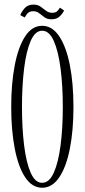

<svg xmlns="http://www.w3.org/2000/svg" viewBox="-20 -826 378 856"><path d="M168 11Q123 11 92.2 -35.5Q61.5 -82 45.8 -163.5Q30 -245 30 -349Q30 -453.5 45.8 -535.2Q61.5 -617 92.2 -664Q123 -711 168 -711Q213 -711 244.2 -664Q275.5 -617 291.5 -535.2Q307.5 -453.5 307.5 -349Q307.5 -245 291.5 -163.5Q275.5 -82 244.2 -35.5Q213 11 168 11ZM168 -11Q199.5 -11 219.8 -56Q240 -101 250 -177.8Q260 -254.5 260 -349Q260 -443.5 250 -520.8Q240 -598 219.8 -643.5Q199.5 -689 168 -689Q136.5 -689 116.8 -643.5Q97 -598 87.5 -520.8Q78 -443.5 78 -349Q78 -254.5 87.5 -177.8Q97 -101 116.8 -56Q136.5 -11 168 -11ZM209.5 -740Q190.5 -740 178.2 -749Q166 -758 154.8 -767Q143.5 -776 128 -776Q110.5 -776 101.5 -765Q92.5 -754 90.5 -748L70.5 -758.5Q75 -771.5 89 -788.5Q103 -805.5 129 -805.5Q148 -805.5 160.8 -796.5Q173.5 -787.5 185.2 -778.2Q197 -769 213 -769Q229 -769 236.5 -777.5Q244 -786 247 -792L265.5 -779.5Q261 -767.5 247.2 -753.8Q233.5 -740 209.5 -740Z"/></svg>

Font: Imbue 50pt ExtraLight
Style: Regular
Weight: 200
Designer: Tyler Finck
Foundry: Etcetera Type Company
Version: Version 1.102; ttfautohint (v1.8.3)